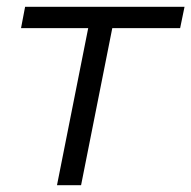

<svg xmlns="http://www.w3.org/2000/svg" viewBox="-20 -546 564 566"><path d="M148 0 240 -463H42L54 -526H524L511 -463H311L219 0Z"/></svg>

Font: Montserrat
Style: Italic
Weight: 400
Italic angle: -11.3°
Designer: Julieta Ulanovsky
Foundry: Julieta Ulanovsky
Version: Version 9.000; ttfautohint (v1.8.4.7-5d5b)